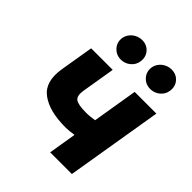

<svg xmlns="http://www.w3.org/2000/svg" viewBox="-213 -896 1022 1022"><g transform="rotate(45 298.5 -384.5)"><path d="M68.5 -356.2 100.1 -545.8H262.4L230.8 -356.2Q224.1 -314.3 242.9 -299Q261.7 -284.1 324.6 -284.1Q339.5 -284.1 354.4 -285.7Q369.3 -287.3 385.7 -290.1L427.9 -545.5H591.3L500.7 0H337.4L363.3 -157.3Q345.2 -154.5 330.3 -152.9Q315.3 -151.3 302.9 -151.3Q239.3 -151.3 193 -163.2Q146.7 -175.1 114 -199.6Q50.8 -246.8 68.5 -356.2ZM399.9 -702.4Q402.3 -717 410.2 -729.2Q418 -741.5 429.2 -750.4Q440.3 -759.2 454.2 -764.2Q468 -769.2 482.2 -769.2Q519.2 -769.2 540.8 -743.6Q562.5 -717.7 556.5 -681.8Q554.7 -667.3 547.2 -655Q539.8 -642.8 528.8 -633.7Q517.8 -624.6 504.1 -619.7Q490.4 -614.7 476.2 -614.7Q439.6 -614.7 416.9 -640.6Q394.2 -666.9 399.9 -702.4ZM178.3 -702.4Q180.8 -717 188.6 -729.2Q196.4 -741.5 207.6 -750.4Q218.8 -759.2 232.6 -764.2Q246.4 -769.2 260.7 -769.2Q297.6 -769.2 319.2 -743.6Q340.9 -717.7 334.9 -681.8Q333.1 -667.3 325.6 -655Q318.2 -642.8 307.2 -633.7Q296.2 -624.6 282.5 -619.7Q268.8 -614.7 254.6 -614.7Q218.4 -614.7 195.3 -641Q172.6 -666.9 178.3 -702.4Z"/></g></svg>

Font: Inter P Extra Bold
Style: Italic
Weight: 800
Italic angle: 9.39999°
Designer: Rasmus Andersson
Foundry: rsms
Version: Version 3.018;git-588b23468